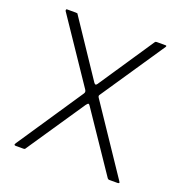

<svg xmlns="http://www.w3.org/2000/svg" viewBox="-132 -859 933 977"><g transform="rotate(20 334.0 -371.0)"><path d="M614 -13Q620 -5 617.5 -2.5Q615 0 609 0H564Q559 0 555 -5L342 -320Q337 -328 333 -328Q329 -328 321 -317L110 -5Q109 -2 106 -1Q103 0 100 0H58Q53 0 51 -2.5Q49 -5 54 -13L293 -369Q297 -375 296.5 -380Q296 -385 292 -391L62 -732Q61 -735 61.5 -738.5Q62 -742 66 -742H114Q120 -742 122 -741Q124 -740 125 -737L325 -438Q330 -432 333.5 -432Q337 -432 342 -439L542 -737Q544 -740 546 -741Q548 -742 552 -742H600Q604 -742 604.5 -739.5Q605 -737 603 -734L372 -392Q368 -387 368 -383.5Q368 -380 371 -375L614 -13Z"/></g></svg>

Font: Libre Franklin Thin ExtraLight
Style: Regular
Weight: 250
Version: Version 3.000